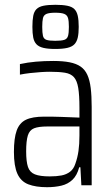

<svg xmlns="http://www.w3.org/2000/svg" viewBox="-20 -772 468 800"><path d="M176 8Q129 8 98 -4Q67 -16 52.5 -48Q38 -80 38 -139Q38 -196 49.5 -228Q61 -260 88 -273Q115 -286 164 -286Q176 -286 194 -286Q212 -286 232.5 -285Q253 -284 273 -283.5Q293 -283 311 -282V-323Q311 -375 306 -405.5Q301 -436 288 -450.5Q275 -465 250.5 -469Q226 -473 187 -473Q171 -473 149 -471.5Q127 -470 105 -467.5Q83 -465 63 -461V-505Q95 -512 129.5 -515Q164 -518 202 -518Q242 -518 270 -512.5Q298 -507 316 -494.5Q334 -482 344 -460Q354 -438 358 -405Q362 -372 362 -327V0H319L315 -75H310Q301 -41 282 -23Q263 -5 236 1.5Q209 8 176 8ZM187 -37Q216 -37 236.5 -41Q257 -45 272 -56.5Q287 -68 294 -90Q303 -115 307 -143Q311 -171 311 -207V-245H177Q141 -245 122 -237.5Q103 -230 96 -207.5Q89 -185 89 -141Q89 -99 96.5 -76.5Q104 -54 125.5 -45.5Q147 -37 187 -37ZM210 -568Q180 -568 161 -572.5Q142 -577 132 -587.5Q122 -598 118.5 -615.5Q115 -633 115 -660Q115 -688 118.5 -706Q122 -724 132 -734Q142 -744 161 -748Q180 -752 211 -752Q241 -752 260.5 -748Q280 -744 290 -734Q300 -724 304 -706Q308 -688 308 -660Q308 -633 304 -615.5Q300 -598 290 -587.5Q280 -577 260.5 -572.5Q241 -568 210 -568ZM210 -602Q236 -602 248 -606Q260 -610 263.5 -622.5Q267 -635 267 -660Q267 -684 263.5 -696.5Q260 -709 248 -714Q236 -719 210 -719Q185 -719 173.5 -714Q162 -709 159 -696.5Q156 -684 156 -660Q156 -635 159 -622.5Q162 -610 173.5 -606Q185 -602 210 -602Z"/></svg>

Font: Saira Condensed Light
Style: Regular
Weight: 300
Width: 3
Designer: Hector Gatti with collaboration of the Omnibus-Type team
Foundry: Omnibus-Type
Version: Version 1.101